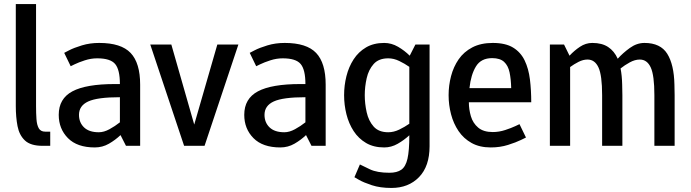

<svg xmlns="http://www.w3.org/2000/svg" viewBox="-20 -720 3413 948"><path d="M203 -70H228V0H190Q131 0 103 -26.5Q75 -53 66.5 -97.5Q58 -142 58 -196V-700H158V-196Q158 -161 160 -132Q162 -103 171.5 -86.5Q181 -70 203 -70Z M370 -153Q370 -115 395 -91Q420 -67 468 -67Q493 -67 520.5 -82Q548 -97 572 -116V-240Q461 -240 415.5 -219Q370 -198 370 -153ZM448 8Q361 8 315.5 -38Q270 -84 270 -153Q270 -233 337.5 -269Q405 -305 547 -305H572Q572 -376 548.5 -404Q525 -432 460 -432Q429 -432 398.5 -422Q368 -412 348.5 -402.5Q329 -393 329 -393L297 -459Q297 -459 321 -471.5Q345 -484 384.5 -496Q424 -508 470 -508Q578 -508 625 -458.5Q672 -409 672 -302V0H602L575 -53Q550 -29 518 -10.5Q486 8 448 8Z M826 -500 939 -105 1053 -500H1157L990 0H889L722 -500Z M1286 -153Q1286 -115 1311 -91Q1336 -67 1384 -67Q1409 -67 1436.5 -82Q1464 -97 1488 -116V-240Q1377 -240 1331.5 -219Q1286 -198 1286 -153ZM1364 8Q1277 8 1231.5 -38Q1186 -84 1186 -153Q1186 -233 1253.5 -269Q1321 -305 1463 -305H1488Q1488 -376 1464.5 -404Q1441 -432 1376 -432Q1345 -432 1314.5 -422Q1284 -412 1264.5 -402.5Q1245 -393 1245 -393L1213 -459Q1213 -459 1237 -471.5Q1261 -484 1300.5 -496Q1340 -508 1386 -508Q1494 -508 1541 -458.5Q1588 -409 1588 -302V0H1518L1491 -53Q1466 -29 1434 -10.5Q1402 8 1364 8Z M1897 -432Q1850 -432 1825 -404Q1800 -376 1790.5 -334Q1781 -292 1781 -250Q1781 -208 1790.5 -165.5Q1800 -123 1825 -95Q1850 -67 1897 -67Q1924 -67 1951 -80Q1978 -93 2001 -109V-390Q1978 -406 1951 -419Q1924 -432 1897 -432ZM1757 92Q1771 99 1806.5 116Q1842 133 1903 133Q1940 133 1961.5 118Q1983 103 1992 63.5Q2001 24 2001 -50V-52Q1975 -28 1943.5 -10Q1912 8 1877 8Q1825 8 1787.5 -14Q1750 -36 1726 -73Q1702 -110 1690.5 -156Q1679 -202 1679 -250Q1679 -298 1690.5 -344Q1702 -390 1726 -427Q1750 -464 1787.5 -486Q1825 -508 1877 -508Q1913 -508 1945.5 -489Q1978 -470 2003 -445L2031 -500H2101V2Q2101 101 2049 154.5Q1997 208 1913 208H1912Q1857 208 1816 194.5Q1775 181 1752.5 168Q1730 155 1730 155Z M2403 8Q2348 8 2308.5 -14Q2269 -36 2244 -73Q2219 -110 2207 -156Q2195 -202 2195 -250Q2195 -298 2207 -344Q2219 -390 2244.5 -427Q2270 -464 2312 -486Q2354 -508 2413 -508Q2476 -508 2513.5 -485Q2551 -462 2570.5 -421.5Q2590 -381 2596.5 -328Q2603 -275 2603 -215H2295Q2295 -180 2305 -146Q2315 -112 2341 -90Q2367 -68 2413 -68Q2444 -68 2474.5 -78Q2505 -88 2525 -97.5Q2545 -107 2545 -107L2577 -41Q2577 -41 2552.5 -29Q2528 -17 2488.5 -4.5Q2449 8 2403 8ZM2410 -433Q2355 -433 2330 -392Q2305 -351 2298 -285H2504Q2503 -329 2496 -362.5Q2489 -396 2469 -414.5Q2449 -433 2410 -433Z M3311 -250V0H3211V-250Q3211 -348 3193 -387Q3175 -426 3139 -426Q3115 -426 3089.5 -412Q3064 -398 3044 -382Q3051 -347 3052 -302L3053 -250V0H2953V-250Q2953 -348 2935 -387Q2917 -426 2881 -426Q2859 -426 2836.5 -414.5Q2814 -403 2795 -389V0H2695V-500H2765L2792 -445Q2815 -470 2843.5 -489Q2872 -508 2904 -508H2905Q2952 -508 2982.5 -488Q3013 -468 3030 -430Q3055 -458 3089.5 -483Q3124 -508 3162 -508Q3241 -508 3274.5 -454.5Q3308 -401 3310 -302Z"/></svg>

Font: Epunda Sans Medium
Style: Regular
Weight: 500
Designer: Simon Atzbach
Foundry: typofactur
Version: Version 2.204; ttfautohint (v1.8.4.7-5d5b)